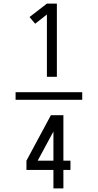

<svg xmlns="http://www.w3.org/2000/svg" viewBox="-20 -870 540 1060"><path d="M239 -446V-790L174 -739L143 -776L239 -850H294V-446ZM434 -319H66V-361H434ZM275 170V68H126V17L261 -234H330V17H369V68H330V170ZM188 17H275V-144Z"/></svg>

Font: iosevka_custom_sans_ss08 Light
Style: Regular
Weight: 300
Designer: Belleve Invis
Foundry: Belleve Invis
Version: Version 10.3.0; ttfautohint (v1.8.3)